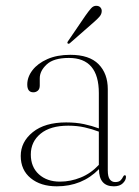

<svg xmlns="http://www.w3.org/2000/svg" viewBox="-20 -647 490 676"><path d="M53 -98Q53 -147.5 95.5 -181.8Q138 -216 213 -216Q247.5 -216 275.8 -210Q304 -204 328 -195V-319Q328 -443 222.5 -443Q169 -443 144.5 -420.2Q120 -397.5 120 -371.5V-346Q120 -333.5 113.2 -327.8Q106.5 -322 97.5 -322Q76 -322 76 -349.5Q76 -376 94.5 -400Q113 -424 147 -439Q181 -454 227.5 -454Q294.5 -454 327 -421Q359.5 -388 359.5 -333V-47.5Q359.5 -24.5 366.8 -15.2Q374 -6 385.5 -6Q398.5 -6 404.5 -12Q410.5 -18 413.5 -25Q416 -30 419.5 -30Q423.5 -30 423.5 -24Q423.5 -12.5 412.5 -1.8Q401.5 9 381 9Q328.5 9 328.5 -51.5Q269 9 180 9Q123 9 88 -19.8Q53 -48.5 53 -98ZM88.5 -103Q88.5 -59 117 -33.2Q145.5 -7.5 191 -7.5Q228.5 -7.5 264.2 -22Q300 -36.5 328 -66.5V-183.5Q304.5 -192.5 278 -198.5Q251.5 -204.5 220.5 -204.5Q157 -204.5 122.8 -176.2Q88.5 -148 88.5 -103ZM280.5 -591.5Q292 -608 300.8 -617.8Q309.5 -627.5 320.5 -626.5Q329.5 -626 334.2 -620Q339 -614 338 -606Q337.5 -596.5 329.8 -587.8Q322 -579 310.5 -569L226 -495Q222 -491.5 218.5 -494Q215.5 -496 219.5 -502Z"/></svg>

Font: Fraunces 72pt Thin
Style: Regular
Weight: 100
Version: Version 1.000;[b76b70a41]